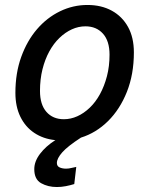

<svg xmlns="http://www.w3.org/2000/svg" viewBox="-20 -553 595 773"><path d="M209 200Q173 200 145.5 184.5Q118 169 118 128Q118 97 141 66.5Q164 36 203 11Q202 11 202 11Q202 11 201 11Q154 6 118 -18Q82 -42 62 -83Q42 -124 42 -179Q42 -259 65.5 -324Q89 -389 129 -435.5Q169 -482 221.5 -507.5Q274 -533 332 -533Q388 -533 430 -510Q472 -487 495.5 -444.5Q519 -402 519 -342Q519 -254 491 -183.5Q463 -113 415 -65.5Q367 -18 306 1Q252 36 230.5 60.5Q209 85 209 103Q209 116 220 121Q231 126 246 126Q257 126 268.5 123Q280 120 287 119L279 188Q263 193 245 196.5Q227 200 209 200ZM237 -73Q265 -73 291.5 -85Q318 -97 341.5 -119.5Q365 -142 382.5 -174Q400 -206 410.5 -246Q421 -286 421 -333Q421 -388 394.5 -417.5Q368 -447 324 -447Q296 -447 269.5 -435Q243 -423 219.5 -400.5Q196 -378 178.5 -346Q161 -314 151 -274Q141 -234 141 -187Q141 -132 167 -102.5Q193 -73 237 -73Z"/></svg>

Font: Ubuntu Sans Medium
Style: Italic
Weight: 500
Italic angle: -13.5°
Designer: Dalton Maag Ltd
Foundry: Dalton Maag Ltd
Version: Version 1.006